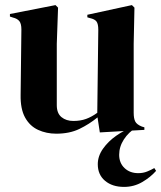

<svg xmlns="http://www.w3.org/2000/svg" viewBox="-20 -510 633 754"><path d="M201 15Q162 15 129.5 0Q97 -15 78.5 -48.5Q60 -82 61 -137L64 -394Q64 -417 56 -427Q48 -437 31 -441L19 -445V-455L198 -490L208 -480L203 -338V-97Q203 -65 221.5 -50Q240 -35 268 -35Q296 -35 318 -43Q340 -51 362 -67L366 -393Q366 -416 359 -425.5Q352 -435 333 -439L323 -442V-452L498 -490L508 -480L505 -338V-67Q505 -45 511 -33Q517 -21 537 -13L547 -10V0L372 10L363 -49Q330 -22 291.5 -3.5Q253 15 201 15ZM467 224Q421 224 392.5 200Q364 176 364 135Q364 103 384.5 74Q405 45 436.5 23Q468 1 499 -10H516Q485 9 466.5 37.5Q448 66 448 98Q448 130 469 150Q490 170 523 170Q542 170 558 163.5Q574 157 586 150L593 161Q571 186 538.5 205Q506 224 467 224Z"/></svg>

Font: DM Serif Display
Style: Regular
Weight: 400
Designer: Colophon Foundry, Frank Grießhammer
Foundry: Colophon Foundry
Version: Version 5.200; ttfautohint (v1.8.3)